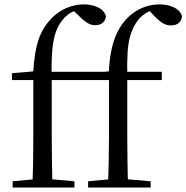

<svg xmlns="http://www.w3.org/2000/svg" viewBox="-20 -836 831 856"><path d="M36.2 0V-27.8L152.1 -38.6H190.5L311.9 -27.8V0ZM124.7 0Q126.7 -56.6 127.6 -114.3Q128.5 -171.9 128.5 -228.5V-478.9H33.1V-509.4L158.4 -520.4L127.7 -504.6L127.9 -510.9Q132.7 -603.4 151.9 -659.5Q171 -715.7 213.2 -757.8Q243.5 -787.4 280.3 -801.9Q317.2 -816.5 353.5 -816.5Q389.6 -816.5 417.1 -803Q444.6 -789.6 452.2 -764.2Q451.4 -747.3 439 -735.5Q426.5 -723.7 404.6 -723.7Q385.9 -723.7 368.6 -734.3Q351.4 -744.8 328.7 -768.5L303 -792V-803.5H344.3V-794.7Q322 -792.5 302.8 -783.2Q283.7 -773.9 266.5 -756.1Q244.1 -732.6 231 -698.6Q217.8 -664.7 213.2 -613.2Q208.5 -561.6 210.7 -484.7V-228.5Q210.7 -171.9 211.7 -114.3Q212.7 -56.6 213.9 0ZM170.2 -478.9V-516H466.5V-478.9ZM372.8 0V-27.8L488.8 -38.6H528.6L651.6 -27.8V0ZM461.4 0Q463.4 -56.6 464.7 -114.3Q465.9 -171.9 465.9 -228.5V-478.9H370.6V-509.4L495.1 -520.4L464.4 -504.6L464.6 -510.5Q469.6 -606.3 491.4 -664.5Q513.2 -722.8 552.3 -760.1Q583.8 -789.4 619 -802.9Q654.1 -816.5 690.8 -816.5Q727.1 -816.5 755.4 -803.1Q783.7 -789.8 791.4 -763.8Q790.4 -746.4 777.8 -734.5Q765.2 -722.6 742.1 -722.6Q722.6 -722.6 705.1 -733.2Q687.6 -743.8 666.8 -766.1L639.7 -794.5V-803.5H681V-794.7Q652.4 -792.3 627.3 -775.6Q602.2 -759 586.7 -733.9Q570.5 -709.1 561.2 -678.1Q551.9 -647.1 548.9 -602.5Q546 -557.9 547.4 -492.6V-228.5Q547.4 -171.9 548.4 -114.3Q549.4 -56.6 550.6 0ZM506.9 -478.9V-516H701.4V-478.9Z"/></svg>

Font: Noto Serif SC ExtraLight
Style: Regular
Weight: 200
Designer: Ryoko NISHIZUKA 西塚涼子 (kana & ideographs); Frank Grießhammer (Latin, Greek & Cyrillic); Wenlong ZHANG 张文龙 (bopomofo); San
Foundry: Adobe
Version: Version 2.002-H1;hotconv 1.1.0;makeotfexe 2.6.0